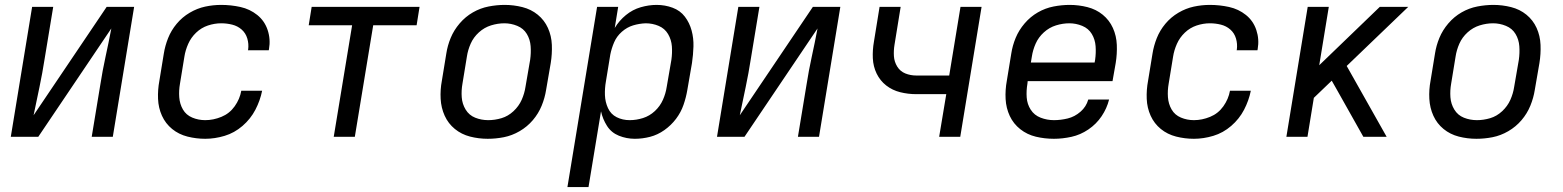

<svg xmlns="http://www.w3.org/2000/svg" viewBox="-20 -558 6376 783"><path d="M24 0H136L434 -442Q423 -384 410.5 -327Q398 -270 389 -212L354 0H440L527 -530H415L117 -88Q129 -146 141 -203Q153 -260 162 -318L197 -530H111Z M817 8Q856 8 896 -4Q936 -16 969 -44.5Q1002 -73 1021.5 -110.5Q1041 -148 1049 -188H964Q958 -154 937 -124.5Q916 -95 883 -81.5Q850 -68 817 -68Q789 -68 764 -78.5Q739 -89 726 -111.5Q713 -134 711 -161.5Q709 -189 714 -217L732 -327Q736 -353 747.5 -379Q759 -405 780 -425Q801 -445 828 -454Q855 -463 882 -463Q905 -463 927 -457.5Q949 -452 965.5 -437.5Q982 -423 988.5 -401Q995 -379 992 -356Q991 -354 991 -353H1076L1077 -358Q1084 -398 1071.5 -435.5Q1059 -473 1029 -497Q999 -521 960.5 -529.5Q922 -538 882 -538Q849 -538 816.5 -531Q784 -524 753.5 -506Q723 -488 700.5 -461Q678 -434 665.5 -402.5Q653 -371 648 -339L630 -229Q623 -192 624.5 -155Q626 -118 640.5 -86Q655 -54 682 -32Q709 -10 744.5 -1Q780 8 817 8Z M1341 0H1427L1502 -455H1679L1691 -530H1251L1239 -455H1416Z M1969 8Q2002 8 2035 1.5Q2068 -5 2099 -23Q2130 -41 2153 -68Q2176 -95 2189 -127Q2202 -159 2207 -191L2226 -301Q2232 -338 2230.5 -375Q2229 -412 2214.5 -444Q2200 -476 2173 -498Q2146 -520 2110.5 -529Q2075 -538 2038 -538Q2006 -538 1972.5 -531.5Q1939 -525 1908.5 -507.5Q1878 -490 1854.5 -462.5Q1831 -435 1818 -403.5Q1805 -372 1800 -339L1782 -229Q1775 -192 1777 -155Q1779 -118 1793.5 -86Q1808 -54 1835 -32Q1862 -10 1897 -1Q1932 8 1969 8ZM1971 -68Q1943 -68 1918 -78Q1893 -88 1879 -111Q1865 -134 1863 -161.5Q1861 -189 1866 -217L1884 -327Q1888 -354 1899.5 -380Q1911 -406 1933 -426Q1955 -446 1982.5 -454.5Q2010 -463 2037 -463Q2064 -463 2089.5 -452.5Q2115 -442 2128.5 -419.5Q2142 -397 2144 -369.5Q2146 -342 2142 -314L2123 -204Q2119 -177 2107.5 -151Q2096 -125 2074 -104.5Q2052 -84 2025 -76Q1998 -68 1971 -68Z M2294 205H2380L2431 -104Q2438 -72 2455.5 -44.5Q2473 -17 2504 -4.5Q2535 8 2569 8Q2600 8 2631 0Q2662 -8 2689.5 -27.5Q2717 -47 2737 -73.5Q2757 -100 2767.5 -130.5Q2778 -161 2783 -191L2802 -301Q2807 -335 2808 -368.5Q2809 -402 2800.5 -433.5Q2792 -465 2773 -490Q2754 -515 2723 -526.5Q2692 -538 2658 -538Q2626 -538 2593 -528.5Q2560 -519 2532.5 -496.5Q2505 -474 2487 -444L2501 -530H2415ZM2548 -68Q2519 -68 2495 -80Q2471 -92 2459.5 -117Q2448 -142 2447 -170Q2446 -198 2451 -226L2469 -336Q2474 -361 2484.5 -385.5Q2495 -410 2516 -428.5Q2537 -447 2562 -454.5Q2587 -462 2613 -463Q2641 -463 2666 -452.5Q2691 -442 2704.5 -419Q2718 -396 2720 -369Q2722 -342 2718 -314L2699 -204Q2695 -177 2683.5 -151Q2672 -125 2650.5 -105Q2629 -85 2602 -76.5Q2575 -68 2548 -68Z M2904 0H3016L3314 -442Q3303 -384 3290.5 -327Q3278 -270 3269 -212L3234 0H3320L3407 -530H3295L2997 -88Q3009 -146 3021 -203Q3033 -260 3042 -318L3077 -530H2991Z M3810 0H3896L3983 -530H3897L3851 -250H3717Q3693 -250 3672 -258.5Q3651 -267 3639 -286.5Q3627 -306 3625.5 -329Q3624 -352 3628 -376L3653 -530H3567L3544 -388Q3538 -354 3539.5 -320.5Q3541 -287 3555 -258Q3569 -229 3594 -209.5Q3619 -190 3651 -182Q3683 -174 3717 -174H3839Z M4278 8Q4313 8 4349.5 0Q4386 -8 4418.5 -30Q4451 -52 4472.5 -84Q4494 -116 4503 -152H4418Q4410 -123 4386.5 -102.5Q4363 -82 4334.5 -75Q4306 -68 4278 -68Q4250 -68 4224 -78Q4198 -88 4183.5 -110.5Q4169 -133 4167 -160.5Q4165 -188 4170 -217L4171 -227H4517L4530 -301Q4536 -338 4534.5 -375Q4533 -412 4518.5 -444Q4504 -476 4477 -498Q4450 -520 4414.5 -529Q4379 -538 4342 -538Q4310 -538 4276.5 -531.5Q4243 -525 4212.5 -507.5Q4182 -490 4158.5 -462.5Q4135 -435 4122 -403.5Q4109 -372 4104 -339L4086 -229Q4079 -191 4081 -154Q4083 -117 4098 -85Q4113 -53 4141 -31Q4169 -9 4204.5 -0.5Q4240 8 4278 8ZM4444 -303H4184L4188 -327Q4192 -354 4203.5 -380Q4215 -406 4237 -426Q4259 -446 4286.5 -454.5Q4314 -463 4341 -463Q4368 -463 4393.5 -452.5Q4419 -442 4432.5 -419.5Q4446 -397 4448 -369.5Q4450 -342 4446 -314Z M4849 8Q4888 8 4928 -4Q4968 -16 5001 -44.5Q5034 -73 5053.5 -110.5Q5073 -148 5081 -188H4996Q4990 -154 4969 -124.5Q4948 -95 4915 -81.5Q4882 -68 4849 -68Q4821 -68 4796 -78.5Q4771 -89 4758 -111.5Q4745 -134 4743 -161.5Q4741 -189 4746 -217L4764 -327Q4768 -353 4779.5 -379Q4791 -405 4812 -425Q4833 -445 4860 -454Q4887 -463 4914 -463Q4937 -463 4959 -457.5Q4981 -452 4997.5 -437.5Q5014 -423 5020.5 -401Q5027 -379 5024 -356Q5023 -354 5023 -353H5108L5109 -358Q5116 -398 5103.5 -435.5Q5091 -473 5061 -497Q5031 -521 4992.5 -529.5Q4954 -538 4914 -538Q4881 -538 4848.5 -531Q4816 -524 4785.5 -506Q4755 -488 4732.5 -461Q4710 -434 4697.5 -402.5Q4685 -371 4680 -339L4662 -229Q4655 -192 4656.5 -155Q4658 -118 4672.5 -86Q4687 -54 4714 -32Q4741 -10 4776.5 -1Q4812 8 4849 8Z M5226 0H5312L5338 -159L5411 -229L5432 -192L5540 0H5635L5472 -289L5723 -530H5607L5360 -292L5399 -530H5313Z M6001 8Q6034 8 6067 1.5Q6100 -5 6131 -23Q6162 -41 6185 -68Q6208 -95 6221 -127Q6234 -159 6239 -191L6258 -301Q6264 -338 6262.5 -375Q6261 -412 6246.5 -444Q6232 -476 6205 -498Q6178 -520 6142.5 -529Q6107 -538 6070 -538Q6038 -538 6004.5 -531.5Q5971 -525 5940.5 -507.5Q5910 -490 5886.5 -462.5Q5863 -435 5850 -403.5Q5837 -372 5832 -339L5814 -229Q5807 -192 5809 -155Q5811 -118 5825.5 -86Q5840 -54 5867 -32Q5894 -10 5929 -1Q5964 8 6001 8ZM6003 -68Q5975 -68 5950 -78Q5925 -88 5911 -111Q5897 -134 5895 -161.5Q5893 -189 5898 -217L5916 -327Q5920 -354 5931.5 -380Q5943 -406 5965 -426Q5987 -446 6014.5 -454.5Q6042 -463 6069 -463Q6096 -463 6121.5 -452.5Q6147 -442 6160.5 -419.5Q6174 -397 6176 -369.5Q6178 -342 6174 -314L6155 -204Q6151 -177 6139.5 -151Q6128 -125 6106 -104.5Q6084 -84 6057 -76Q6030 -68 6003 -68Z"/></svg>

Font: Iosevka Sparkle Oblique
Style: Regular
Weight: 400
Italic angle: -9°
Designer: Belleve Invis
Foundry: Belleve Invis
Version: Version 4.5.0; ttfautohint (v1.8.3)